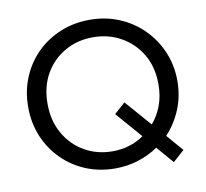

<svg xmlns="http://www.w3.org/2000/svg" viewBox="-82 -805 998 929"><g transform="rotate(-10 417.0 -340.5)"><path d="M698.5 34 626.5 -49.5Q582 -19 528.2 -2Q474.5 15 415 15Q337.5 15 271.2 -12.5Q205 -40 155.5 -89.5Q106 -139 78.2 -205.5Q50.5 -272 50.5 -350Q50.5 -428 78 -494.5Q105.5 -561 155.2 -610.5Q205 -660 271.8 -687.5Q338.5 -715 417 -715Q494 -715 560.5 -687.2Q627 -659.5 677 -609.8Q727 -560 755.2 -493.8Q783.5 -427.5 783.5 -351Q783.5 -276 756.8 -211.2Q730 -146.5 684 -97.5L754.5 -16ZM417 -69Q503.5 -69 570.5 -116L459 -244L513 -292L625 -164Q655.5 -199.5 673 -246.2Q690.5 -293 690.5 -350Q690.5 -434.5 653.8 -497Q617 -559.5 555 -594.2Q493 -629 417 -629Q341 -629 279.5 -594.2Q218 -559.5 181.8 -497Q145.5 -434.5 145.5 -350Q145.5 -266 181.8 -202.8Q218 -139.5 279.5 -104.2Q341 -69 417 -69Z"/></g></svg>

Font: Geologica Light
Style: Regular
Weight: 300
Designer: Sindre Bremnes, Frode Helland
Foundry: Monokrom Skriftforlag AS
Version: Version 1.010; ttfautohint (v1.8.4.7-5d5b);gftools[0.9.28]